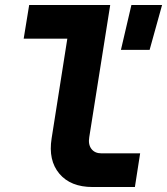

<svg xmlns="http://www.w3.org/2000/svg" viewBox="-20 -750 670 770"><path d="M351 0Q263 0 218 -53.5Q173 -107 187 -195L250 -595H75L97 -730H422L338 -200Q333 -171 346.5 -153Q360 -135 387 -135H542L521 0ZM465 -550 507 -730H630L580 -550Z"/></svg>

Font: JetBrains Mono ExtraBold
Style: Italic
Weight: 800
Italic angle: -9°
Monospace: yes
Designer: Philipp Nurullin, Konstantin Bulenkov
Foundry: JetBrains
Version: Version 2.305; ttfautohint (v1.8.4.7-5d5b)